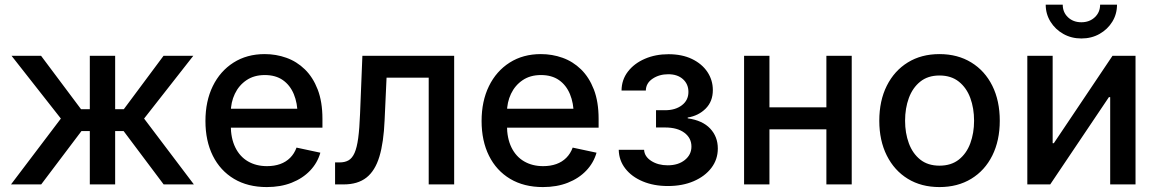

<svg xmlns="http://www.w3.org/2000/svg" viewBox="-20 -778 4881 810"><path d="M26.4 0 236.8 -277.8 28.8 -542.5H153.3L321.8 -317.4H358.9V-542.5H465.8V-317.4H502.4L669.9 -542.5H795.4L587.9 -277.8L797.9 0H670.4L501.5 -225.1H465.8V0H358.9V-225.1H323.7L153.8 0Z M1105.5 11.2Q1025.4 11.2 967.3 -23.4Q909.2 -58.1 877.9 -120.8Q846.7 -183.6 846.7 -267.6Q846.7 -351.1 877.7 -414.6Q908.7 -478 965.1 -513.9Q1021.5 -549.8 1096.7 -549.8Q1144.5 -549.8 1188.2 -534.2Q1231.9 -518.6 1266.1 -485.4Q1300.3 -452.1 1320.3 -400.4Q1340.3 -348.6 1340.3 -276.4V-239.3H905.3V-319.3H1285.2L1235.4 -293Q1235.4 -342.8 1219.5 -380.9Q1203.6 -418.9 1173.1 -440.2Q1142.6 -461.4 1097.2 -461.4Q1051.8 -461.4 1019.8 -439.7Q987.8 -418 970.7 -382.1Q953.6 -346.2 953.6 -303.2V-250Q953.6 -194.8 972.7 -156Q991.7 -117.2 1026.1 -97.2Q1060.5 -77.1 1106.4 -77.1Q1137.2 -77.1 1161.9 -85.9Q1186.5 -94.7 1204.1 -112.3Q1221.7 -129.9 1231 -155.3L1331.5 -133.8Q1319.3 -90.8 1288.1 -58.1Q1256.8 -25.4 1210.4 -7.1Q1164.1 11.2 1105.5 11.2Z M1393.6 0V-92.8H1412.6Q1435.1 -92.8 1450.4 -101.6Q1465.8 -110.4 1475.8 -132.8Q1485.8 -155.3 1491.2 -195.6Q1496.6 -235.8 1499 -298.3L1508.8 -542.5H1896V0H1788.6V-450.2H1610.8L1602.5 -270Q1598.6 -177.2 1580.6 -117.4Q1562.5 -57.6 1525.9 -28.8Q1489.3 0 1429.7 0Z M2270.5 11.2Q2190.4 11.2 2132.3 -23.4Q2074.2 -58.1 2043 -120.8Q2011.7 -183.6 2011.7 -267.6Q2011.7 -351.1 2042.7 -414.6Q2073.7 -478 2130.1 -513.9Q2186.5 -549.8 2261.7 -549.8Q2309.6 -549.8 2353.3 -534.2Q2397 -518.6 2431.2 -485.4Q2465.3 -452.1 2485.4 -400.4Q2505.4 -348.6 2505.4 -276.4V-239.3H2070.3V-319.3H2450.2L2400.4 -293Q2400.4 -342.8 2384.5 -380.9Q2368.7 -418.9 2338.1 -440.2Q2307.6 -461.4 2262.2 -461.4Q2216.8 -461.4 2184.8 -439.7Q2152.8 -418 2135.7 -382.1Q2118.7 -346.2 2118.7 -303.2V-250Q2118.7 -194.8 2137.7 -156Q2156.7 -117.2 2191.2 -97.2Q2225.6 -77.1 2271.5 -77.1Q2302.2 -77.1 2326.9 -85.9Q2351.6 -94.7 2369.1 -112.3Q2386.7 -129.9 2396 -155.3L2496.6 -133.8Q2484.4 -90.8 2453.1 -58.1Q2421.9 -25.4 2375.5 -7.1Q2329.1 11.2 2270.5 11.2Z M2797.4 6.8Q2738.3 6.8 2691.7 -12.7Q2645 -32.2 2618.2 -66.7Q2591.3 -101.1 2590.3 -146H2697.3Q2698.7 -117.7 2727.5 -99.1Q2756.3 -80.6 2796.9 -80.6Q2841.3 -80.6 2869.1 -103Q2897 -125.5 2897 -159.7Q2897 -195.8 2867.2 -218Q2837.4 -240.2 2786.1 -240.2H2747.6V-313H2786.1Q2829.1 -313 2856.7 -334Q2884.3 -355 2884.3 -390.1Q2884.3 -423.3 2861.1 -444.1Q2837.9 -464.8 2799.3 -464.8Q2761.2 -464.8 2733.2 -446Q2705.1 -427.2 2704.6 -396H2602.1Q2602.5 -441.4 2628.9 -475.8Q2655.3 -510.3 2700.2 -529.8Q2745.1 -549.3 2800.3 -549.3Q2857.4 -549.3 2899.4 -529.1Q2941.4 -508.8 2964.4 -474.4Q2987.3 -439.9 2987.3 -397.9Q2987.3 -350.1 2957 -319.8Q2926.8 -289.6 2881.3 -282.2V-278.8Q2943.8 -270 2976.1 -235.6Q3008.3 -201.2 3008.3 -151.4Q3008.3 -105.5 2981.2 -69.8Q2954.1 -34.2 2906.7 -13.7Q2859.4 6.8 2797.4 6.8Z M3493.2 -325.2V-232.4H3198.2V-325.2ZM3226.1 -542.5V0H3119.1V-542.5ZM3573.2 -542.5V0H3466.3V-542.5Z M3943.4 11.2Q3866.7 11.2 3809.8 -23.7Q3752.9 -58.6 3721.2 -121.8Q3689.5 -185.1 3689.5 -268.6Q3689.5 -353 3721.2 -416.3Q3752.9 -479.5 3809.8 -514.6Q3866.7 -549.8 3943.4 -549.8Q4020 -549.8 4077.4 -514.6Q4134.8 -479.5 4166.3 -416.3Q4197.8 -353 4197.8 -268.6Q4197.8 -185.1 4166.3 -121.8Q4134.8 -58.6 4077.4 -23.7Q4020 11.2 3943.4 11.2ZM3943.4 -79.1Q3992.7 -79.1 4025.1 -104.7Q4057.6 -130.4 4073.5 -173.6Q4089.4 -216.8 4089.4 -268.6Q4089.4 -321.3 4073.5 -364.5Q4057.6 -407.7 4025.1 -433.6Q3992.7 -459.5 3943.4 -459.5Q3894.5 -459.5 3862.3 -433.6Q3830.1 -407.7 3814.2 -364.5Q3798.3 -321.3 3798.3 -268.6Q3798.3 -216.8 3814.2 -173.6Q3830.1 -130.4 3862.3 -104.7Q3894.5 -79.1 3943.4 -79.1Z M4770.5 0H4663.6V-368.2H4658.2L4410.6 0H4314V-542.5H4420.9V-173.8H4425.8L4673.3 -542.5H4770.5ZM4542 -615.7Q4500 -615.7 4466.1 -634.8Q4432.1 -653.8 4411.9 -686.3Q4391.6 -718.8 4391.6 -758.3H4463.4Q4463.4 -726.1 4485.6 -705.1Q4507.8 -684.1 4542 -684.1Q4576.2 -684.1 4598.6 -705.1Q4621.1 -726.1 4621.1 -758.3H4692.4Q4692.4 -718.8 4672.6 -686.5Q4652.8 -654.3 4618.9 -635Q4585 -615.7 4542 -615.7Z"/></svg>

Font: Inter 16pt Medium
Style: Regular
Weight: 500
Version: Version 4.001;git-66647c0bb